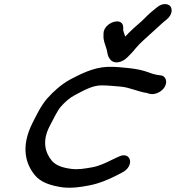

<svg xmlns="http://www.w3.org/2000/svg" viewBox="-20 -885 844 922"><path d="M753.4 -522.8C725.8 -526.4 717.3 -528.4 692.7 -537.7C665.8 -547.9 636 -553.7 599.7 -557.9C568.9 -560.4 535 -565.5 496.6 -564C427 -561.3 364.9 -528.4 315.8 -502.7C273.2 -478.6 237.8 -447.2 205.7 -411.2C174.8 -374.9 154.8 -330.6 136.5 -295.5C76.4 -176.7 105.8 -95.3 146.4 -45C175.4 -8.7 223.5 6.4 281.5 14.8C326.6 19.7 368.8 13 408 5.5C455.6 -3.4 503.5 -23.9 540.3 -42.9L566 -56.2C629.7 -88.3 608.5 -162.3 548.9 -132.3L521.5 -119.5C487.6 -102.5 456.1 -87.6 422.5 -81.6C387.2 -75.4 356.8 -69.9 324.2 -73.8C278.6 -79.3 247.2 -91.5 228.8 -113.3C198.4 -149.9 179.3 -206.1 220 -282.1C235.5 -311.8 256.4 -354.7 270.5 -370.8C292.1 -395.7 315.2 -415.7 338.9 -428C379.4 -449.2 423.1 -475 466.6 -475C497.3 -475 527.4 -471.6 559.5 -469.1C602.9 -465.3 639.4 -445.4 686.5 -438.2C690.2 -437.7 712.4 -425 743.2 -441.9C791.1 -468.3 784.2 -518.8 753.4 -522.8ZM477 -723.2 477.1 -716.2C475.1 -692 485.4 -669.9 489.2 -657.1L492.8 -645.1C496 -634.3 495.4 -614.4 510.8 -597.9C528.2 -576.8 565.9 -583.2 592.1 -610.2C603.3 -621.7 614.8 -632 631.5 -653.1C651.9 -678.5 683.9 -704.5 712.3 -731C735.5 -751 754.4 -770.6 770.6 -783.5L780.8 -791.8C808.9 -815.2 808.2 -843 797.3 -855.5C786.7 -867.6 760 -871.5 734.4 -850.2L724.7 -842.5C710.6 -831.1 692.3 -816.1 677.4 -800L660.5 -783.6C637.3 -763.4 608.5 -738.9 581.3 -709.3C579.4 -713.5 575.1 -728.6 571.8 -738.6C571.7 -741.3 571.8 -747.6 571.8 -752.8C571.5 -808.9 476.7 -776.8 477 -723.2Z"/></svg>

Font: Just Breathe
Style: BdObl7
Weight: 400
Foundry: Cannot Into Space Fonts
Version: Version 0.72